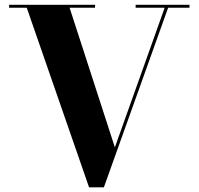

<svg xmlns="http://www.w3.org/2000/svg" viewBox="-20 -770 832 804"><path d="M773.5 -750V-737.5H684L415 14.5H353L92 -737.5H18V-750H378V-737.5H271.5L461 -153L669.5 -737.5H548V-750Z"/></svg>

Font: Bodoni Moda 18pt
Style: Bold
Weight: 700
Designer: Owen Earl
Foundry: indestructible type
Version: Version 2.004